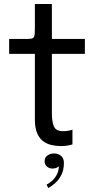

<svg xmlns="http://www.w3.org/2000/svg" viewBox="-20 -727 480 966"><path d="M286.5 8Q262 8 238.5 2.5Q215 -3 196.2 -17.2Q177.5 -31.5 166.5 -57.8Q155.5 -84 155.5 -125.5Q155.5 -136 155.5 -147.2Q155.5 -158.5 155.5 -171V-456H26V-531H109Q126 -531 135.5 -532.2Q145 -533.5 149.2 -538.8Q153.5 -544 154.5 -555.2Q155.5 -566.5 155.5 -586.5V-707H241V-531H407V-456H241V-198.5Q241 -187.5 241 -177Q241 -166.5 241 -157.5Q241 -115 251.2 -91Q261.5 -67 297.5 -67Q312 -67 325 -69.5Q338 -72 344.5 -74.5V-0.5Q336 2.5 320.8 5.2Q305.5 8 286.5 8ZM245 121Q227.5 121 216 110.8Q204.5 100.5 204.5 84Q204.5 65 219 55Q233.5 45 252 45Q264 45 275.2 49.8Q286.5 54.5 294 65Q301.5 75.5 301.5 93.5Q301.5 127 289.2 151.8Q277 176.5 259 193Q241 209.5 222.5 219L214.5 201.5Q228.5 195 242.8 182Q257 169 266.5 150.2Q276 131.5 276 108.5Q273.5 113.5 264.2 117.2Q255 121 245 121Z"/></svg>

Font: Epilogue
Style: Regular
Weight: 400
Designer: Tyler Finck
Foundry: Etcetera Type Co
Version: Version 2.112